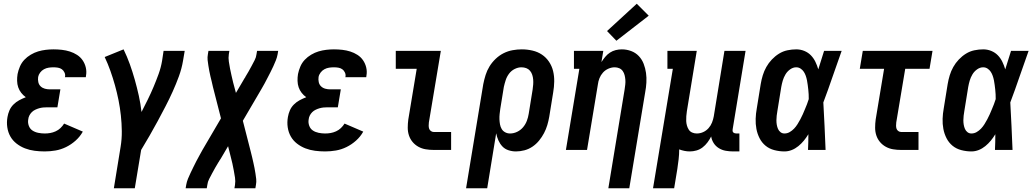

<svg xmlns="http://www.w3.org/2000/svg" viewBox="-20 -802 5540 1027"><path d="M219 8Q192 8 165 4.5Q138 1 113.5 -8.5Q89 -18 68.5 -34Q48 -50 35.5 -72Q23 -94 19 -121Q15 -148 20 -176Q23 -194 30.5 -211.5Q38 -229 52 -243Q66 -257 83 -266Q100 -275 118 -282Q104 -292 93.5 -305.5Q83 -319 77.5 -335Q72 -351 71.5 -369.5Q71 -388 74 -406Q78 -426 86.5 -446Q95 -466 110 -482Q125 -498 144.5 -509.5Q164 -521 184 -527Q204 -533 225 -535.5Q246 -538 266 -538Q289 -538 311 -535.5Q333 -533 353.5 -526.5Q374 -520 392 -508.5Q410 -497 422 -479.5Q434 -462 439 -440.5Q444 -419 440 -397Q440 -395 439.5 -393Q439 -391 439 -389H327Q327 -389 327.5 -390Q328 -391 328 -392Q330 -403 325 -414Q320 -425 311 -431.5Q302 -438 290 -440Q278 -442 266 -442Q253 -442 240 -440Q227 -438 215 -431.5Q203 -425 194.5 -413.5Q186 -402 184 -390Q182 -376 185 -362.5Q188 -349 197.5 -340Q207 -331 220 -327.5Q233 -324 247 -324H303L287 -228H231Q221 -228 210.5 -227Q200 -226 189.5 -223Q179 -220 168.5 -215Q158 -210 150 -202Q142 -194 137 -184Q132 -174 131 -163Q128 -146 134 -129.5Q140 -113 153.5 -104Q167 -95 184.5 -91.5Q202 -88 219 -88Q234 -88 248.5 -90.5Q263 -93 277.5 -99.5Q292 -106 303.5 -117Q315 -128 323 -141L423 -98Q408 -71 384.5 -50Q361 -29 333.5 -15.5Q306 -2 277 3Q248 8 219 8Z M589 205 625 -16Q632 -58 631.5 -100.5Q631 -143 626.5 -184.5Q622 -226 614 -266Q606 -306 595 -345.5Q584 -385 570.5 -423Q557 -461 540 -497L641 -538Q660 -499 674.5 -458.5Q689 -418 701 -375.5Q713 -333 722.5 -290Q732 -247 737 -203Q754 -236 770.5 -269.5Q787 -303 801.5 -337.5Q816 -372 828.5 -406.5Q841 -441 847 -477L855 -530H968L959 -477Q952 -435 937 -394Q922 -353 904 -313Q886 -273 865.5 -233.5Q845 -194 824 -155Q803 -116 780.5 -77Q758 -38 735 0L701 205Z M973 205 976 187Q979 170 985.5 154Q992 138 999.5 122.5Q1007 107 1014.5 91.5Q1022 76 1030 60.5Q1038 45 1046.5 30Q1055 15 1063 0L1162 -169L1119 -337Q1116 -351 1112.5 -365.5Q1109 -380 1105.5 -394Q1102 -408 1099.5 -422.5Q1097 -437 1094.5 -451.5Q1092 -466 1090.5 -481Q1089 -496 1092 -512L1095 -530H1207L1204 -512Q1201 -492 1204 -473Q1207 -454 1210.5 -435Q1214 -416 1218.5 -397.5Q1223 -379 1227 -361L1242 -305L1282 -373Q1284 -377 1286.5 -381Q1289 -385 1292 -389V-390Q1301 -405 1309.5 -419.5Q1318 -434 1326 -449.5Q1334 -465 1342 -480Q1350 -495 1352 -512L1355 -530H1468L1465 -512Q1462 -495 1455.5 -479Q1449 -463 1442 -447.5Q1435 -432 1427 -416.5Q1419 -401 1411 -385.5Q1403 -370 1395 -355Q1387 -340 1378 -325L1279 -156L1322 12Q1326 26 1329 40.5Q1332 55 1335.5 69Q1339 83 1341.5 97.5Q1344 112 1346.5 126.5Q1349 141 1350.5 156Q1352 171 1349 187L1346 205H1234L1237 187Q1240 167 1237 148Q1234 129 1230.5 110Q1227 91 1223 72.5Q1219 54 1214 36L1200 -20L1160 48Q1157 52 1154.5 56Q1152 60 1150 64L1149 65Q1140 80 1131.5 94.5Q1123 109 1115 124.5Q1107 140 1099 155Q1091 170 1089 187L1086 205Z M1719 8Q1692 8 1665 4.5Q1638 1 1613.5 -8.5Q1589 -18 1568.5 -34Q1548 -50 1535.5 -72Q1523 -94 1519 -121Q1515 -148 1520 -176Q1523 -194 1530.5 -211.5Q1538 -229 1552 -243Q1566 -257 1583 -266Q1600 -275 1618 -282Q1604 -292 1593.5 -305.5Q1583 -319 1577.5 -335Q1572 -351 1571.5 -369.5Q1571 -388 1574 -406Q1578 -426 1586.5 -446Q1595 -466 1610 -482Q1625 -498 1644.5 -509.5Q1664 -521 1684 -527Q1704 -533 1725 -535.5Q1746 -538 1766 -538Q1789 -538 1811 -535.5Q1833 -533 1853.5 -526.5Q1874 -520 1892 -508.5Q1910 -497 1922 -479.5Q1934 -462 1939 -440.5Q1944 -419 1940 -397Q1940 -395 1939.5 -393Q1939 -391 1939 -389H1827Q1827 -389 1827.5 -390Q1828 -391 1828 -392Q1830 -403 1825 -414Q1820 -425 1811 -431.5Q1802 -438 1790 -440Q1778 -442 1766 -442Q1753 -442 1740 -440Q1727 -438 1715 -431.5Q1703 -425 1694.5 -413.5Q1686 -402 1684 -390Q1682 -376 1685 -362.5Q1688 -349 1697.5 -340Q1707 -331 1720 -327.5Q1733 -324 1747 -324H1803L1787 -228H1731Q1721 -228 1710.5 -227Q1700 -226 1689.5 -223Q1679 -220 1668.5 -215Q1658 -210 1650 -202Q1642 -194 1637 -184Q1632 -174 1631 -163Q1628 -146 1634 -129.5Q1640 -113 1653.5 -104Q1667 -95 1684.5 -91.5Q1702 -88 1719 -88Q1734 -88 1748.5 -90.5Q1763 -93 1777.5 -99.5Q1792 -106 1803.5 -117Q1815 -128 1823 -141L1923 -98Q1908 -71 1884.5 -50Q1861 -29 1833.5 -15.5Q1806 -2 1777 3Q1748 8 1719 8Z M2300 0Q2278 0 2257 -3.5Q2236 -7 2218 -17Q2200 -27 2187 -42.5Q2174 -58 2167.5 -77.5Q2161 -97 2161 -119Q2161 -141 2164 -163L2209 -434H2097V-530H2338L2274 -147Q2273 -138 2273 -129.5Q2273 -121 2275.5 -113.5Q2278 -106 2285 -101Q2292 -96 2300 -96H2393V0Z M2473 205 2565 -352Q2570 -377 2577.5 -401Q2585 -425 2598.5 -447Q2612 -469 2631.5 -487.5Q2651 -506 2674 -517.5Q2697 -529 2722 -533.5Q2747 -538 2771 -538Q2800 -538 2828 -531.5Q2856 -525 2878.5 -510Q2901 -495 2916.5 -472Q2932 -449 2938.5 -422Q2945 -395 2944.5 -366Q2944 -337 2939 -308L2918 -178Q2914 -155 2907.5 -133Q2901 -111 2890 -90Q2879 -69 2863.5 -50Q2848 -31 2828 -17.5Q2808 -4 2785 2Q2762 8 2740 8Q2719 8 2699.5 1.5Q2680 -5 2667 -19Q2654 -33 2646 -51Q2638 -69 2634 -89L2586 205ZM2708 -88Q2728 -88 2746.5 -97Q2765 -106 2778 -121.5Q2791 -137 2798 -155.5Q2805 -174 2808 -193L2829 -323Q2831 -337 2832 -350Q2833 -363 2832 -376Q2831 -389 2827 -401.5Q2823 -414 2815 -423.5Q2807 -433 2795 -437.5Q2783 -442 2769 -442Q2751 -442 2733 -433Q2715 -424 2703 -408Q2691 -392 2685 -373.5Q2679 -355 2675 -337L2656 -220Q2654 -206 2652.5 -192Q2651 -178 2651.5 -164Q2652 -150 2654.5 -136.5Q2657 -123 2663.5 -112Q2670 -101 2682 -94.5Q2694 -88 2708 -88Z M3234 205 3321 -323Q3323 -336 3324.5 -349.5Q3326 -363 3325 -375.5Q3324 -388 3321 -400Q3318 -412 3311 -422Q3304 -432 3292.5 -437Q3281 -442 3268 -442Q3251 -442 3234 -434.5Q3217 -427 3205 -413.5Q3193 -400 3186.5 -383.5Q3180 -367 3178 -350L3120 0H3007L3079 -434H3050V-530H3207L3197 -470Q3206 -484 3217 -497.5Q3228 -511 3242.5 -520.5Q3257 -530 3273.5 -534Q3290 -538 3306 -538Q3332 -538 3356 -529Q3380 -520 3397 -502Q3414 -484 3423 -460.5Q3432 -437 3435.5 -412Q3439 -387 3437.5 -360.5Q3436 -334 3431 -308L3346 205ZM3277 -584 3227 -636 3386 -782 3450 -718Z M3473 205 3579 -434H3550V-530H3707L3654 -207Q3652 -194 3651 -180.5Q3650 -167 3650.5 -154.5Q3651 -142 3654.5 -130Q3658 -118 3664.5 -108Q3671 -98 3682.5 -93Q3694 -88 3707 -88Q3725 -88 3741.5 -95.5Q3758 -103 3770 -116.5Q3782 -130 3788.5 -146.5Q3795 -163 3798 -180L3855 -530H3968L3899 -111Q3898 -107 3898.5 -102Q3899 -97 3902 -94Q3905 -91 3909.5 -89.5Q3914 -88 3918 -88H3935V8H3902Q3882 8 3862 4.5Q3842 1 3825 -9.5Q3808 -20 3797.5 -36.5Q3787 -53 3784 -72Q3776 -56 3764.5 -40.5Q3753 -25 3738 -13.5Q3723 -2 3705 3Q3687 8 3670 8Q3655 8 3640.5 5Q3626 2 3613 -3Q3613 23 3610 49.5Q3607 76 3603 102L3586 205Z M4176 8Q4149 8 4122 1Q4095 -6 4075 -22.5Q4055 -39 4043 -62.5Q4031 -86 4026 -112.5Q4021 -139 4022 -167Q4023 -195 4028 -222L4049 -352Q4053 -376 4060 -399Q4067 -422 4079 -443.5Q4091 -465 4108.5 -483.5Q4126 -502 4147 -515Q4168 -528 4192 -533Q4216 -538 4239 -538Q4262 -538 4282.5 -529.5Q4303 -521 4317.5 -506Q4332 -491 4341.5 -471.5Q4351 -452 4357 -431Q4365 -456 4372.5 -480.5Q4380 -505 4388 -530H4482Q4457 -461 4433.5 -392Q4410 -323 4384 -254Q4388 -191 4390.5 -127.5Q4393 -64 4396 0H4302Q4303 -21 4303.5 -42Q4304 -63 4304 -84Q4293 -66 4280 -50Q4267 -34 4250.5 -20.5Q4234 -7 4215 0.5Q4196 8 4176 8ZM4176 -88Q4191 -88 4204 -95.5Q4217 -103 4227.5 -114Q4238 -125 4246 -138Q4254 -151 4261 -164Q4268 -177 4274 -190.5Q4280 -204 4285.5 -217.5Q4291 -231 4296.5 -244.5Q4302 -258 4306 -272Q4306 -285 4305.5 -297.5Q4305 -310 4303.5 -322.5Q4302 -335 4300.5 -347.5Q4299 -360 4296.5 -372.5Q4294 -385 4290 -396.5Q4286 -408 4279.5 -418Q4273 -428 4262.5 -435Q4252 -442 4239 -442Q4222 -442 4206.5 -431Q4191 -420 4181.5 -404Q4172 -388 4167 -371Q4162 -354 4159 -337L4138 -207Q4136 -195 4134.5 -183Q4133 -171 4133 -158.5Q4133 -146 4135 -134.5Q4137 -123 4141.5 -112.5Q4146 -102 4155 -95Q4164 -88 4176 -88Z M4800 0Q4778 0 4757 -3.5Q4736 -7 4718 -17Q4700 -27 4687 -42.5Q4674 -58 4667.5 -77.5Q4661 -97 4661 -119Q4661 -141 4664 -163L4709 -434H4579L4595 -530H4968L4952 -434H4822L4774 -147Q4773 -138 4773 -129.5Q4773 -121 4775.5 -113.5Q4778 -106 4785 -101Q4792 -96 4800 -96H4893V0Z M5176 8Q5149 8 5122 1Q5095 -6 5075 -22.5Q5055 -39 5043 -62.5Q5031 -86 5026 -112.5Q5021 -139 5022 -167Q5023 -195 5028 -222L5049 -352Q5053 -376 5060 -399Q5067 -422 5079 -443.5Q5091 -465 5108.5 -483.5Q5126 -502 5147 -515Q5168 -528 5192 -533Q5216 -538 5239 -538Q5262 -538 5282.5 -529.5Q5303 -521 5317.5 -506Q5332 -491 5341.5 -471.5Q5351 -452 5357 -431Q5365 -456 5372.5 -480.5Q5380 -505 5388 -530H5482Q5457 -461 5433.5 -392Q5410 -323 5384 -254Q5388 -191 5390.5 -127.5Q5393 -64 5396 0H5302Q5303 -21 5303.5 -42Q5304 -63 5304 -84Q5293 -66 5280 -50Q5267 -34 5250.5 -20.5Q5234 -7 5215 0.5Q5196 8 5176 8ZM5176 -88Q5191 -88 5204 -95.5Q5217 -103 5227.5 -114Q5238 -125 5246 -138Q5254 -151 5261 -164Q5268 -177 5274 -190.5Q5280 -204 5285.5 -217.5Q5291 -231 5296.5 -244.5Q5302 -258 5306 -272Q5306 -285 5305.5 -297.5Q5305 -310 5303.5 -322.5Q5302 -335 5300.5 -347.5Q5299 -360 5296.5 -372.5Q5294 -385 5290 -396.5Q5286 -408 5279.5 -418Q5273 -428 5262.5 -435Q5252 -442 5239 -442Q5222 -442 5206.5 -431Q5191 -420 5181.5 -404Q5172 -388 5167 -371Q5162 -354 5159 -337L5138 -207Q5136 -195 5134.5 -183Q5133 -171 5133 -158.5Q5133 -146 5135 -134.5Q5137 -123 5141.5 -112.5Q5146 -102 5155 -95Q5164 -88 5176 -88Z"/></svg>

Font: Iosevka Slab
Style: Bold Italic
Weight: 700
Italic angle: -9°
Monospace: yes
Designer: Belleve Invis
Foundry: Belleve Invis
Version: Version 11.1.0; ttfautohint (v1.8.3)